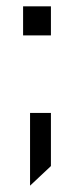

<svg xmlns="http://www.w3.org/2000/svg" viewBox="-20 -450 234 607"><path d="M53 -430H141V-338H53ZM75 -93H141V75L75 137Z"/></svg>

Font: D-DIN
Style: Regular
Weight: 400
Designer: Charles Nix
Foundry: Datto Inc.
Version: Version 1.00